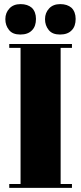

<svg xmlns="http://www.w3.org/2000/svg" viewBox="-20 -914 395 934"><path d="M25 -681C25 -681 80 -681 80 -681C80 -681 80 -19 80 -19C80 -19 25 -19 25 -19C25 -19 25 0 25 0C25 0 330 0 330 0C330 0 330 -19 330 -19C330 -19 275 -19 275 -19C275 -19 275 -681 275 -681C275 -681 330 -681 330 -681C330 -681 330 -700 330 -700C330 -700 25 -700 25 -700C25 -700 25 -681 25 -681ZM217 -768C229 -753 247 -746 272 -746C297 -746 316 -753 329 -767C342 -780 348 -799 348 -822C348 -845 341 -863 328 -876C314 -888 296 -894 273 -894C250 -894 232 -887 219 -873C206 -859 199 -842 199 -821C199 -800 205 -783 217 -768ZM24 -768C36 -753 54 -746 79 -746C104 -746 123 -753 136 -767C149 -780 155 -799 155 -822C155 -845 148 -863 135 -876C121 -888 103 -894 80 -894C57 -894 39 -887 26 -873C13 -859 6 -842 6 -821C6 -800 12 -783 24 -768Z"/></svg>

Font: Abril Fatface Utterance
Style: Regular
Weight: 500
Designer: Veronika Burian, Jos Scaglione
Foundry: TypeTogether
Version: ""